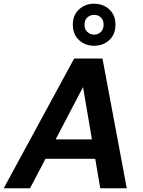

<svg xmlns="http://www.w3.org/2000/svg" viewBox="-42 -1016 774 1036"><path d="M-22 0 358 -700H511L642 0H499L406 -546L120 0ZM118 -159 172 -264H531L547 -159ZM465 -769Q418 -769 384.5 -799.5Q351 -830 351 -883Q351 -935 384.5 -965.5Q418 -996 465 -996Q514 -996 547.5 -965.5Q581 -935 581 -883Q581 -830 547.5 -799.5Q514 -769 465 -769ZM466 -829Q487 -829 502 -843.5Q517 -858 517 -883Q517 -908 502 -922Q487 -936 466 -936Q445 -936 429.5 -922Q414 -908 414 -883Q414 -858 429.5 -843.5Q445 -829 466 -829Z"/></svg>

Font: DM Sans 10pt
Style: Bold Italic
Weight: 700
Italic angle: -10°
Version: Version 4.004;gftools[0.9.30]